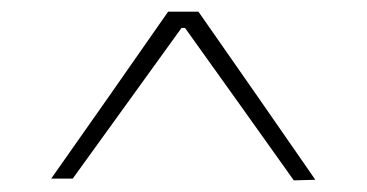

<svg xmlns="http://www.w3.org/2000/svg" viewBox="-20 -704 630 330"><path d="M485 -394Q438.5 -459.5 391.5 -525.2Q344.5 -591 298 -656H292Q245.5 -591.5 198.5 -526.5Q151.5 -461.5 105 -397H68Q118.5 -469 168.8 -540.5Q219 -612 269 -684H321Q371.5 -612 421.8 -539.5Q472 -467 522 -395Z"/></svg>

Font: Commissioner Loud Thin
Style: Regular
Weight: 100
Designer: Kostas Bartsokas
Foundry: Kostas Bartsokas
Version: Version 1.000; ttfautohint (v1.8.3)